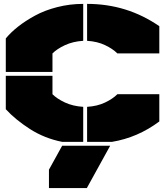

<svg xmlns="http://www.w3.org/2000/svg" viewBox="-20 -730 850 988"><path d="M250 -359.9H9.8V-532.2Q36.1 -564 73 -593Q109.9 -622.1 159.7 -649.4Q209.5 -676.8 274.4 -693.4Q339.4 -710 408.2 -710V-520Q355 -516.6 314.2 -497.6Q273.4 -478.5 250 -455.1ZM9.8 -168V-339.8H250V-245.1Q273.4 -221.7 314.2 -202.6Q355 -183.6 408.2 -180.2V0H299.8Q209 -18.1 134.3 -65.9Q59.6 -113.8 9.8 -168ZM231.9 237.8V143.1L299.8 20H546.9L426.8 237.8ZM428.2 0V-180.2Q481 -183.6 520.5 -202.4Q560.1 -221.2 584 -245.1H799.8V-105Q689 -22 556.2 0ZM428.2 -520V-710Q633.8 -710 799.8 -595.2V-455.1H584Q560.1 -479 520.5 -497.8Q481 -516.6 428.2 -520Z"/></svg>

Font: Nastup Basic
Style: Regular
Weight: 400
Designer: Maksym Kobuzan
Foundry: Zakznak
Version: Version 1.020;FEAKit 1.0